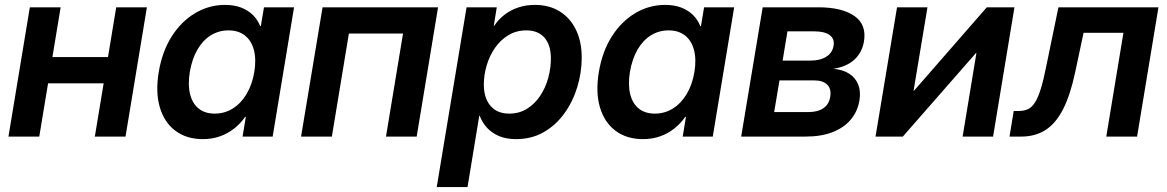

<svg xmlns="http://www.w3.org/2000/svg" viewBox="-20 -552 4716 776"><path d="M449.2 -321.3 431.6 -215.3H141.1L158.2 -321.3ZM225.1 -522.5 138.7 0H14.2L100.6 -522.5ZM573.7 -522.5 487.3 0H363.3L449.7 -522.5Z M800.3 10.3Q733.9 10.3 689 -23.4Q644 -57.1 626 -118.2Q607.9 -179.2 621.6 -261.2Q635.3 -343.3 673.6 -404.1Q711.9 -464.8 768.1 -498.5Q824.2 -532.2 889.6 -532.2Q926.3 -532.2 954.3 -521.5Q982.4 -510.7 1002 -491.5Q1021.5 -472.2 1031.7 -446.3H1034.2L1046.9 -522.5H1168.5L1082 0H960.4L973.6 -79.6H970.7Q951.7 -52.2 925.8 -32Q899.9 -11.7 868.4 -0.7Q836.9 10.3 800.3 10.3ZM847.7 -92.8Q888.2 -92.8 921.4 -113.8Q954.6 -134.8 977.1 -172.9Q999.5 -210.9 1007.8 -261.2Q1016.1 -312.5 1006.1 -350.1Q996.1 -387.7 970 -408.4Q943.8 -429.2 903.3 -429.2Q864.3 -429.2 832 -409.2Q799.8 -389.2 778.1 -351.8Q756.3 -314.5 747.1 -261.2Q738.8 -209 748.3 -171.1Q757.8 -133.3 783.2 -113Q808.6 -92.8 847.7 -92.8Z M1750.5 -522.5 1664.1 0H1540L1608.9 -416.5H1390.1L1321.3 0H1196.8L1283.7 -522.5Z M1745.1 204.1 1865.7 -522.5H1987.8L1975.6 -447.3H1977.1Q1995.1 -474.6 2020.3 -493.4Q2045.4 -512.2 2075.9 -522.2Q2106.4 -532.2 2141.6 -532.2Q2199.7 -532.2 2242.2 -505.9Q2284.7 -479.5 2307.9 -431.6Q2331.1 -383.8 2331.1 -318.8Q2331.1 -258.8 2313.2 -200.2Q2295.4 -141.6 2261.2 -94Q2227.1 -46.4 2178 -18.1Q2128.9 10.3 2065.4 10.3Q2026.9 10.3 1997.8 -1.7Q1968.8 -13.7 1949 -34.9Q1929.2 -56.2 1918.9 -84H1917L1869.6 204.1ZM2038.1 -92.8Q2079.1 -92.8 2110.6 -112.8Q2142.1 -132.8 2163.6 -165.3Q2185.1 -197.8 2195.8 -237.1Q2206.5 -276.4 2206.5 -315.4Q2206.5 -370.1 2180.7 -399.7Q2154.8 -429.2 2107.4 -429.2Q2066.9 -429.2 2034.9 -409.9Q2002.9 -390.6 1980.7 -358.6Q1958.5 -326.7 1947 -287.8Q1935.5 -249 1935.5 -210.4Q1935.5 -155.8 1962.4 -124.3Q1989.3 -92.8 2038.1 -92.8Z M2579.1 10.3Q2512.7 10.3 2467.8 -23.4Q2422.9 -57.1 2404.8 -118.2Q2386.7 -179.2 2400.4 -261.2Q2414.1 -343.3 2452.4 -404.1Q2490.7 -464.8 2546.9 -498.5Q2603 -532.2 2668.5 -532.2Q2705.1 -532.2 2733.2 -521.5Q2761.2 -510.7 2780.8 -491.5Q2800.3 -472.2 2810.5 -446.3H2813L2825.7 -522.5H2947.3L2860.8 0H2739.3L2752.4 -79.6H2749.5Q2730.5 -52.2 2704.6 -32Q2678.7 -11.7 2647.2 -0.7Q2615.7 10.3 2579.1 10.3ZM2626.5 -92.8Q2667 -92.8 2700.2 -113.8Q2733.4 -134.8 2755.9 -172.9Q2778.3 -210.9 2786.6 -261.2Q2794.9 -312.5 2784.9 -350.1Q2774.9 -387.7 2748.8 -408.4Q2722.7 -429.2 2682.1 -429.2Q2643.1 -429.2 2610.8 -409.2Q2578.6 -389.2 2556.9 -351.8Q2535.2 -314.5 2525.9 -261.2Q2517.6 -209 2527.1 -171.1Q2536.6 -133.3 2562 -113Q2587.4 -92.8 2626.5 -92.8Z M2975.6 0 3062.5 -522.5H3286.6Q3382.8 -522.5 3433.1 -487.5Q3483.4 -452.6 3471.7 -383.8Q3463.9 -338.9 3432.6 -310.5Q3401.4 -282.2 3348.1 -273.9Q3387.2 -270.5 3412.6 -253.9Q3438 -237.3 3448.7 -210.2Q3459.5 -183.1 3453.6 -146.5Q3446.3 -101.6 3418.5 -68.6Q3390.6 -35.6 3344.7 -17.8Q3298.8 0 3235.4 0ZM3108.9 -99.1H3248.5Q3285.2 -99.1 3307.9 -114.7Q3330.6 -130.4 3335.4 -160.2Q3340.8 -191.9 3323.7 -209.5Q3306.6 -227.1 3270 -227.1H3130.4ZM3143.1 -307.1H3255.4Q3294.9 -307.1 3319.8 -323Q3344.7 -338.9 3349.1 -367.7Q3353.5 -395.5 3333 -410.4Q3312.5 -425.3 3270.5 -425.3H3162.6Z M3993.7 0H3870.6L3926.3 -337.4H3924.3L3628.9 0H3518.6L3605.5 -522.5H3728.5L3672.4 -185.5H3674.3L3968.3 -522.5H4080.1Z M4060.1 0 4077.1 -103.5H4098.1Q4119.6 -103.5 4135.5 -111.3Q4151.4 -119.1 4163.6 -138.7Q4175.8 -158.2 4186.8 -193.8Q4197.8 -229.5 4209 -286.1L4257.8 -522.5H4662.1L4575.7 0H4451.2L4520.5 -419.4H4359.4L4325.2 -258.8Q4305.7 -167.5 4276.6 -110.6Q4247.6 -53.7 4206.1 -26.9Q4164.6 0 4107.4 0Z"/></svg>

Font: Inter 28pt SemiBold
Style: Italic
Weight: 600
Italic angle: -9.3988°
Designer: Rasmus Andersson
Foundry: rsms
Version: Version 4.001;git-66647c0bb